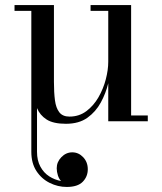

<svg xmlns="http://www.w3.org/2000/svg" viewBox="-20 -480 642 760"><path d="M499 -460V-23H565V0H408.5V-150.5Q399 -111 379 -74.2Q359 -37.5 325.8 -13.8Q292.5 10 241 10Q191 10 164.5 -7Q138 -24 126.5 -52V121Q126.5 155 139.8 179.5Q153 204 174.8 218Q196.5 232 222 236.5Q214 229 209.2 214.5Q204.5 200 204.5 186Q204.5 161 223 142Q241.5 123 266 123Q291 123 309.2 142.2Q327.5 161.5 327.5 190Q327.5 219 307.5 239.5Q287.5 260 244 260Q209 260 176.8 244Q144.5 228 124.2 197Q104 166 104 121V-437H37.5V-460H193.5V-156Q193.5 -114 197.5 -83.2Q201.5 -52.5 214.8 -35.5Q228 -18.5 255 -18.5Q293 -18.5 321.8 -40Q350.5 -61.5 369.8 -95Q389 -128.5 398.8 -166Q408.5 -203.5 408.5 -235.5V-437H338.5V-460Z"/></svg>

Font: BodoniModa 10 Custom
Style: Regular
Weight: 400
Designer: Owen Earl
Foundry: indestructible type
Version: Version 2.005